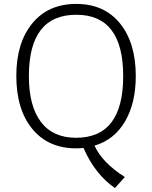

<svg xmlns="http://www.w3.org/2000/svg" viewBox="-20 -745 775 977"><path d="M460.9 -3.9Q500 82.5 615.2 155.8L564.9 211.9Q463.4 142.1 404.8 7.8Q390.1 9.8 367.2 9.8Q225.6 9.8 144.3 -89.1Q63 -188 63 -358.9Q63 -526.4 144 -625.7Q225.1 -725.1 368.2 -725.1Q509.8 -725.1 590.3 -626.2Q670.9 -527.3 670.9 -357.9Q670.9 -220.2 616 -126.7Q561 -33.2 460.9 -3.9ZM367.2 -43.9Q606.9 -43.9 606.9 -357.9Q606.9 -669.9 368.2 -669.9Q127 -669.9 127 -357.9Q127 -205.6 188 -124.8Q249 -43.9 367.2 -43.9Z"/></svg>

Font: Droid Sans TV
Style: Regular
Weight: 300
Version: Version 1.00